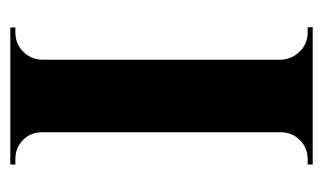

<svg xmlns="http://www.w3.org/2000/svg" viewBox="-150 -490 640 381"><g transform="rotate(-90 170.5 -300.0)"><path d="M242 -600V0H98V-600ZM101 -63V0H34V-10Q34 -10 39.5 -10Q45 -10 45 -10Q67 -10 82.5 -25.5Q98 -41 98 -63ZM240 -63H242Q243 -41 258.5 -25.5Q274 -10 296 -10Q296 -10 301 -10Q306 -10 306 -10L307 0H240ZM240 -537V-600H306V-590Q306 -590 301 -590Q296 -590 296 -590Q274 -590 258.5 -575Q243 -560 242 -537ZM101 -537H98Q98 -560 82.5 -575Q67 -590 45 -590Q45 -590 39.5 -590Q34 -590 34 -590V-600H101Z"/></g></svg>

Font: Cinzel
Style: Bold
Weight: 700
Designer: Natanael Gama
Version: Version 2.000